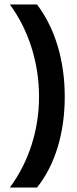

<svg xmlns="http://www.w3.org/2000/svg" viewBox="-20 -695 346 865"><path d="M24.2 150Q88.3 63.3 122.1 -41.7Q155.8 -146.7 155.8 -260Q155.8 -374.2 121.7 -481.7Q87.5 -589.2 24.2 -675H146.7Q208.3 -593.3 240 -487.1Q271.7 -380.8 271.7 -259.2Q271.7 -137.5 240 -32.5Q208.3 72.5 146.7 150Z"/></svg>

Font: Funnel Sans SemiBold
Style: Regular
Weight: 600
Designer: NORD ID, Kristian Moeller
Foundry: Dicotype
Version: Version 1.000